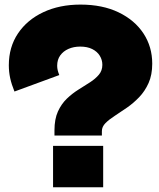

<svg xmlns="http://www.w3.org/2000/svg" viewBox="-20 -796 676 816"><path d="M41.5 -407Q29 -437.5 23.2 -464.2Q17.5 -491 17.5 -518.5Q17.5 -596 56.5 -654Q95.5 -712 164.2 -744.2Q233 -776.5 322 -776.5Q415.5 -776.5 484 -743.5Q552.5 -710.5 589.8 -653.8Q627 -597 627 -525.5Q627 -478 611.5 -443.2Q596 -408.5 571.5 -383Q547 -357.5 520 -338.8Q493 -320 468.5 -304.2Q444 -288.5 428.5 -273Q413 -257.5 413 -238.5V-220H211.5V-242Q211.5 -290 226.2 -322.2Q241 -354.5 264.2 -376.8Q287.5 -399 313.5 -415.2Q339.5 -431.5 362.5 -446.2Q385.5 -461 400.2 -478.5Q415 -496 415 -520.5Q415 -541.5 404 -559.2Q393 -577 372 -587.5Q351 -598 321 -598Q293 -598 271 -588.2Q249 -578.5 236 -560.5Q223 -542.5 223 -516.5Q223 -507 225.2 -497.5Q227.5 -488 232 -477ZM205.5 -176H418.5V0H205.5Z"/></svg>

Font: Hepta Slab ExtraLight ExtraBold
Style: Regular
Weight: 800
Version: Version 1.102